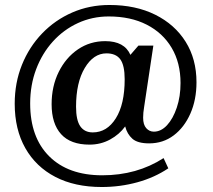

<svg xmlns="http://www.w3.org/2000/svg" viewBox="-20 -614 854 770"><path d="M402 -449Q479 -449 503 -394L535 -431H595L558 -185Q556 -173 555 -162.5Q554 -152 554 -142Q554 -114 566.5 -100Q579 -86 597 -86Q626 -86 650 -112Q674 -138 689 -182.5Q704 -227 704 -281Q704 -362 668.5 -422Q633 -482 568.5 -515Q504 -548 416 -548Q350 -548 292.5 -521.5Q235 -495 192 -447.5Q149 -400 125 -336.5Q101 -273 101 -199Q101 -63 177.5 13Q254 89 390 89Q529 89 636 20L655 61Q600 98 531 117Q462 136 388 136Q280 136 202 95.5Q124 55 81.5 -20Q39 -95 39 -198Q39 -282 68 -354Q97 -426 149 -480Q201 -534 270 -564Q339 -594 419 -594Q524 -594 602.5 -555Q681 -516 724.5 -446.5Q768 -377 768 -284Q768 -214 743.5 -158.5Q719 -103 676.5 -71Q634 -39 578 -39Q532 -39 511 -57.5Q490 -76 482 -107Q459 -75 421.5 -54.5Q384 -34 339 -34Q263 -34 225 -76Q187 -118 187 -196Q187 -268 215.5 -325.5Q244 -383 292.5 -416Q341 -449 402 -449ZM407 -400Q355 -400 320 -341.5Q285 -283 285 -186Q285 -132 302 -107.5Q319 -83 352 -83Q409 -83 444.5 -139.5Q480 -196 480 -296Q480 -352 462.5 -376Q445 -400 407 -400Z"/></svg>

Font: Domine SemiBold
Style: Regular
Weight: 600
Designer: Pablo Impallari, Rodrigo Fuenzalida, Brenda Gallo
Foundry: Pablo Impallari, Rodrigo Fuenzalida, Brenda Gallo
Version: Version 2.000